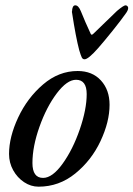

<svg xmlns="http://www.w3.org/2000/svg" viewBox="-20 -688 502 722"><path d="M14 -109Q14 -173 48.5 -246.5Q83 -320 142 -370.5Q201 -421 272 -421Q327 -421 359.5 -385.5Q392 -350 392 -294Q392 -230 358 -157.5Q324 -85 263 -35.5Q202 14 125 14Q96 14 70.5 -3Q45 -20 29.5 -48Q14 -76 14 -109ZM306 -334Q306 -388 266 -388Q232 -388 193.5 -337Q155 -286 128.5 -211.5Q102 -137 102 -75Q102 -19 142 -19Q177 -19 215.5 -72.5Q254 -126 280 -201.5Q306 -277 306 -334ZM278 -499Q265 -548 251 -640Q251 -641 250.5 -642.5Q250 -644 251 -646Q251 -655 254 -661.5Q257 -668 263 -668Q275 -668 284 -646Q300 -606 321 -561Q324 -554 331 -561Q354 -584 420 -647Q445 -668 452 -668Q456 -668 459 -665Q462 -662 462 -658Q462 -649 452 -636Q436 -613 403.5 -572.5Q371 -532 349 -507Q312 -465 298 -465Q291 -465 287.5 -472Q284 -479 278 -499Z"/></svg>

Font: EB Garamond Medium
Style: Italic
Weight: 500
Italic angle: -17.2°
Designer: Georg Duffner and Octavio Pardo
Foundry: Georg Duffner
Version: Version 1.000